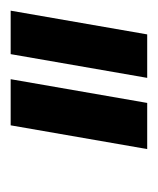

<svg xmlns="http://www.w3.org/2000/svg" viewBox="12 -727 296 360"><g transform="rotate(-90 160.0 -547.0)"><path d="M194 -419H275.5L320 -675H238.5ZM60.5 -419H147L191.5 -675H105Z"/></g></svg>

Font: Anybody ExtraExpanded Medium
Style: Italic
Weight: 500
Width: 8
Italic angle: -10°
Version: Version 1.113;gftools[0.9.25]